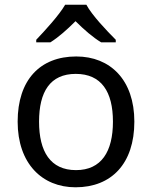

<svg xmlns="http://www.w3.org/2000/svg" viewBox="-20 -786 645 816"><path d="M347 -766H257C231 -721 171 -656 134 -617V-606H194C229 -628 265 -660 301 -696C337 -660 375 -627 410 -606H472V-617C434 -655 371 -721 347 -766ZM551 -269C551 -446 449 -546 304 -546C150 -546 55 -446 55 -269C55 -91 159 10 301 10C454 10 551 -91 551 -269ZM146 -269C146 -396 193 -472 302 -472C411 -472 460 -396 460 -269C460 -142 411 -63 303 -63C194 -63 146 -142 146 -269Z"/></svg>

Font: Noto Sans EgyptHiero
Style: Regular
Weight: 400
Designer: Monotype Design Team
Foundry: Monotype Imaging Inc.
Version: Version 2.002